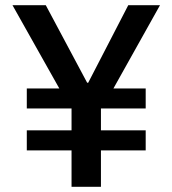

<svg xmlns="http://www.w3.org/2000/svg" viewBox="-20 -718 662 738"><path d="M540 -140H368V0H255V-140H83V-217H255V-301H83V-378H208L28 -698H156L315 -400H319L473 -698H595L416 -378H540V-301H368V-217H540Z"/></svg>

Font: IBM Plex Sans Medm
Style: Regular
Weight: 500
Designer: Mike Abbink, Paul van der Laan, Pieter van Rosmalen
Foundry: Bold Monday
Version: Version 3.005